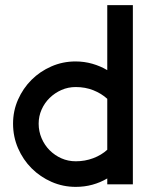

<svg xmlns="http://www.w3.org/2000/svg" viewBox="-20 -720 590 750"><path d="M499 0H399V-23Q372 -7 341 1.5Q310 10 276 10Q226 10 181.5 -9.5Q137 -29 103.5 -62.5Q70 -96 50.5 -141Q31 -186 31 -237Q31 -287 50.5 -331Q70 -375 103 -408Q136 -441 180.5 -460.5Q225 -480 275 -480Q309 -480 340.5 -471Q372 -462 399 -446V-700H499ZM399 -334Q376 -355 344.5 -367.5Q313 -380 276 -380Q246 -380 220 -368.5Q194 -357 174 -337.5Q154 -318 142.5 -292Q131 -266 131 -237Q131 -207 142.5 -180Q154 -153 174 -133Q194 -113 220 -101.5Q246 -90 276 -90Q312 -90 344 -102Q376 -114 399 -135Z"/></svg>

Font: Railway
Style: Regular
Weight: 400
Version: 1.000